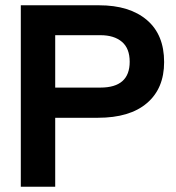

<svg xmlns="http://www.w3.org/2000/svg" viewBox="-20 -710 668 730"><path d="M538.6 -633.8Q604 -578.1 604 -474.1Q604 -373.5 538.6 -317.9Q473.6 -262.2 352.1 -262.2H189.9V0H59.1V-689.9H356.9Q472.7 -689.9 538.6 -633.8ZM473.1 -475.1Q473.1 -525.9 443.8 -550.8Q414.1 -576.2 361.8 -576.2H189.9V-377H361.8Q473.1 -377 473.1 -475.1Z"/></svg>

Font: D-DIN Exp
Style: DINExp-Bold
Weight: 700
Width: 7
Designer: Charles Nix
Foundry: Datto Inc.
Version: Version 1.00